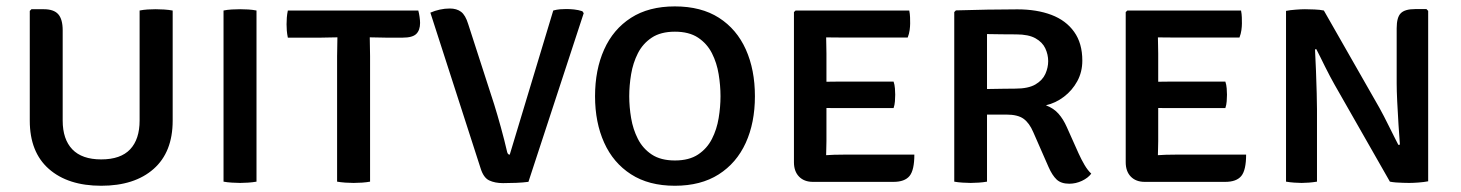

<svg xmlns="http://www.w3.org/2000/svg" viewBox="-20 -579 4656 612"><path d="M530.4 -194.6Q530.4 -94 469.6 -40.5Q408.8 13.1 302.6 13.1Q196.8 13.1 135.8 -40.5Q74.9 -94 74.9 -194.6V-544.2L80.2 -549.6H119.5Q151.5 -549.6 165.6 -533.7Q179.8 -517.8 179.8 -482.2V-194.8Q179.8 -135.1 210.5 -103Q241.3 -70.9 302.6 -70.9Q364.5 -70.9 394.8 -103Q425 -135.1 425 -194.8V-545.5Q437 -547.9 450.7 -548.8Q464.5 -549.6 476.1 -549.6Q487.5 -549.6 502.9 -548.7Q518.2 -547.7 530.4 -545.4Z M692.5 -545.5Q703.8 -547.9 719.1 -548.8Q734.4 -549.6 745.5 -549.6Q757.3 -549.6 771.3 -548.8Q785.3 -547.9 797.6 -545.5V0Q785.3 2.2 771.3 3.1Q757.3 4.1 745.5 4.1Q734.4 4.1 719.1 3.1Q703.8 2.2 692.5 0Z M897.5 -459Q895.1 -470.6 894.2 -481.5Q893.4 -492.5 893.4 -501.6Q893.4 -510.7 894.2 -522.5Q895.1 -534.3 897.5 -545.5H1313.3Q1315.8 -536.5 1317.4 -525Q1319 -513.5 1319 -505.9Q1319 -482.8 1306.9 -470.9Q1294.9 -459 1263.5 -459H1210.5Q1201.3 -459 1184.4 -459.5Q1167.4 -460 1158.6 -460H1055.5Q1045.7 -460 1028.9 -459.5Q1012.1 -459 1002.5 -459ZM1054.5 -400.2Q1054.5 -416.2 1055 -429.8Q1055.5 -443.4 1055.5 -460V-501.8H1158.6V-460Q1158.6 -443.4 1159.1 -429.8Q1159.6 -416.2 1159.6 -400.2V0Q1149.5 2 1134.3 3.1Q1119.1 4.1 1107.1 4.1Q1095.8 4.1 1080.7 3.1Q1065.5 2 1054.5 0Z M1743.5 -545.5Q1755 -548.6 1765.2 -549.4Q1775.5 -550.2 1784.8 -550.2Q1795.7 -550.2 1809.4 -548.9Q1823 -547.5 1836.2 -543.3L1840.6 -537.1L1664.4 0.6Q1647.3 2.9 1625.5 3.8Q1603.6 4.7 1583.6 4.7Q1557.6 4.7 1539.4 -3.9Q1521.1 -12.4 1511.7 -43.2L1351.8 -538.7Q1366.2 -545 1381.9 -548.4Q1397.6 -551.9 1413.8 -551.9Q1435.7 -551.9 1449.6 -541.4Q1463.6 -530.9 1472.4 -502.2L1555.2 -246.2Q1565.4 -213.5 1576.6 -172.9Q1587.8 -132.4 1596.8 -93.5Q1599.1 -86 1604.8 -86Z M1985.7 -272.2Q1985.7 -238.3 1991.7 -202.6Q1997.7 -166.8 2013.3 -136.2Q2028.9 -105.5 2057.5 -86.5Q2086.1 -67.5 2131.3 -67.5Q2176.5 -67.5 2205.1 -86.5Q2233.7 -105.5 2249.3 -136.2Q2264.9 -166.8 2270.7 -202.6Q2276.6 -238.3 2276.6 -272.2Q2276.6 -306.4 2270.7 -342.5Q2264.9 -378.5 2249.3 -409.3Q2233.7 -440 2205.1 -459Q2176.5 -478 2131.3 -478Q2086.1 -478 2057.5 -459Q2028.9 -440 2013.3 -409.3Q1997.7 -378.5 1991.7 -342.5Q1985.7 -306.4 1985.7 -272.2ZM1876.7 -272.2Q1876.7 -356.6 1905.7 -421.2Q1934.6 -485.8 1991.3 -522.2Q2047.9 -558.6 2131.1 -558.6Q2215 -558.6 2271.7 -522.3Q2328.3 -486 2357.3 -421.4Q2386.3 -356.8 2386.3 -272.2Q2386.3 -187.7 2357 -123.5Q2327.6 -59.2 2270.8 -23.1Q2213.9 13.1 2131.1 13.1Q2047.9 13.1 1991.3 -23.5Q1934.6 -60 1905.7 -124.4Q1876.7 -188.7 1876.7 -272.2Z M2510.7 -540.4 2515.9 -545.5H2613.3V-461Q2613.3 -449.2 2613.8 -436.6Q2614.3 -424 2614.3 -408.2V-129.3Q2614.3 -116.6 2613.8 -105.4Q2613.3 -94.2 2613.3 -84.2V0.7H2571.3Q2543.3 0.7 2527 -16Q2510.7 -32.7 2510.7 -61.8ZM2828.3 -319Q2831.7 -309.1 2832.6 -297.1Q2833.5 -285.2 2833.5 -277.1Q2833.5 -267.9 2832.6 -256.1Q2831.7 -244.3 2828.3 -234.5H2671Q2660.4 -234.5 2643.6 -234.5Q2626.7 -234.5 2608.9 -234.8Q2591.1 -235 2577.6 -235.5V-317.7Q2591.1 -318.2 2608.9 -318.4Q2626.7 -318.5 2643.6 -318.8Q2660.4 -319 2671 -319ZM2878.3 -545.5Q2880.5 -534.3 2880.8 -523.8Q2881.1 -513.3 2881.1 -504.1Q2881.1 -495.1 2879.5 -483.1Q2877.9 -471.1 2873.3 -459.4H2671Q2660.4 -459.4 2643.6 -459.5Q2626.7 -459.6 2608.9 -459.9Q2591.1 -460.3 2577.6 -460.8V-545.5ZM2894.5 -86.2Q2894.5 -36.9 2879.2 -18.1Q2863.8 0.7 2827.9 0.7H2579V-82.2Q2596.4 -83.2 2610.3 -84.2Q2624.2 -85.2 2638.8 -85.7Q2653.5 -86.2 2673.9 -86.2Z M3429.9 -385.8Q3429.9 -349.5 3413.8 -320.1Q3397.8 -290.8 3371.3 -270.6Q3344.9 -250.5 3313.8 -243.4Q3338.9 -233.8 3354 -216.5Q3369.2 -199.3 3380.3 -174.2L3417.9 -90.2Q3426.9 -70.4 3436.9 -53.3Q3447 -36.2 3458.4 -25.5Q3448.1 -11.7 3428.6 -2.5Q3409.1 6.6 3388.3 6.6Q3362.2 6.6 3348 -6.8Q3333.9 -20.1 3322.2 -46.8L3273.4 -158.1Q3261 -187.1 3242.6 -200.4Q3224.2 -213.8 3187.4 -213.8H3081.4V-294.5Q3103.4 -294.8 3128.9 -295.3Q3154.4 -295.8 3177.6 -296.1Q3200.8 -296.5 3216.1 -296.5Q3257.7 -296.5 3280.4 -309.8Q3303.1 -323.2 3312.1 -343.4Q3321.1 -363.6 3321.1 -384Q3321.1 -404.9 3312 -424.6Q3303 -444.3 3280.8 -456.8Q3258.6 -469.4 3219.1 -469.4Q3198.6 -469.4 3173.3 -469.7Q3148.1 -470 3126.1 -470.4V0Q3113.8 2.2 3099.8 3.1Q3085.8 4.1 3074 4.1Q3062.9 4.1 3048.1 3.1Q3033.3 2.2 3021.7 0V-540.5L3026.9 -545.9Q3079.7 -547.4 3127.1 -548.3Q3174.6 -549.2 3223.1 -549.2Q3284.7 -549.2 3331.4 -531.6Q3378 -513.9 3403.9 -477.4Q3429.9 -441 3429.9 -385.8Z M3568.2 -540.4 3573.4 -545.5H3670.8V-461Q3670.8 -449.2 3671.3 -436.6Q3671.8 -424 3671.8 -408.2V-129.3Q3671.8 -116.6 3671.3 -105.4Q3670.8 -94.2 3670.8 -84.2V0.7H3628.8Q3600.8 0.7 3584.5 -16Q3568.2 -32.7 3568.2 -61.8ZM3885.8 -319Q3889.2 -309.1 3890.1 -297.1Q3891 -285.2 3891 -277.1Q3891 -267.9 3890.1 -256.1Q3889.2 -244.3 3885.8 -234.5H3728.5Q3717.9 -234.5 3701.1 -234.5Q3684.2 -234.5 3666.4 -234.8Q3648.6 -235 3635.1 -235.5V-317.7Q3648.6 -318.2 3666.4 -318.4Q3684.2 -318.5 3701.1 -318.8Q3717.9 -319 3728.5 -319ZM3935.8 -545.5Q3938 -534.3 3938.3 -523.8Q3938.6 -513.3 3938.6 -504.1Q3938.6 -495.1 3937 -483.1Q3935.4 -471.1 3930.8 -459.4H3728.5Q3717.9 -459.4 3701.1 -459.5Q3684.2 -459.6 3666.4 -459.9Q3648.6 -460.3 3635.1 -460.8V-545.5ZM3952 -86.2Q3952 -36.9 3936.7 -18.1Q3921.3 0.7 3885.4 0.7H3636.5V-82.2Q3653.9 -83.2 3667.8 -84.2Q3681.7 -85.2 3696.3 -85.7Q3711 -86.2 3731.4 -86.2Z M4079.2 -544.3Q4091.9 -546.9 4109.8 -548.2Q4127.6 -549.6 4139.4 -549.6Q4152.3 -549.6 4170.1 -548.8Q4187.8 -548.1 4199.8 -545.5L4179.3 -423.2L4171.6 -421.5Q4173.3 -391 4174.7 -353.3Q4176 -315.6 4177 -282.1Q4177.9 -248.5 4177.9 -229.9V0Q4164.5 2.2 4152 3.1Q4139.4 4.1 4128.8 4.1Q4118.6 4.1 4105.3 3.1Q4091.9 2.2 4079.2 0ZM4233.6 -309.8Q4227.2 -321 4219.4 -335.8Q4211.6 -350.6 4203.7 -366.4Q4195.9 -382.1 4188.6 -397Q4181.2 -411.8 4175.3 -423.2L4137.9 -465.6L4199.8 -545.5L4376.9 -235.2Q4383.3 -224 4391.2 -208.5Q4399.1 -193.1 4407.5 -176.2Q4415.9 -159.4 4423.7 -143.8Q4431.6 -128.1 4437.5 -116.7L4475.6 -76.3L4410.3 0ZM4532.3 -544.2V-1.1Q4518.9 1.5 4501.4 2.8Q4483.9 4.1 4471.9 4.1Q4463.5 4.1 4452.1 3.7Q4440.8 3.4 4429.6 2.6Q4418.4 1.7 4410.3 0L4434.5 -116.7L4442.2 -118Q4440.2 -144.9 4437.7 -182.3Q4435.3 -219.7 4433.6 -255.4Q4431.9 -291.1 4431.9 -312.7V-488.9Q4431.9 -523.9 4445.1 -536.9Q4458.2 -550 4490.2 -550H4526.9Z"/></svg>

Font: Signika SC
Style: Regular
Weight: 300
Designer: Anna Giedryś
Foundry: Anna Giedryś
Version: Version 2.000